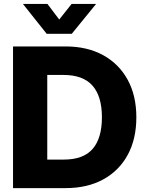

<svg xmlns="http://www.w3.org/2000/svg" viewBox="-20 -966 746 986"><path d="M316.9 0H46.9V-727.5H316.9Q427.7 -727.5 509.3 -682.9Q590.8 -638.2 635.5 -556.6Q680.2 -475.1 680.2 -363.8Q680.2 -252.4 636 -170.9Q591.8 -89.4 510.3 -44.7Q428.7 0 316.9 0ZM222.7 -146.5H308.1Q408.2 -146.5 455.8 -201.4Q503.4 -256.3 503.4 -363.8Q503.4 -471.2 455.1 -526.1Q406.7 -581.1 306.2 -581.1H222.7ZM223.6 -945.8 284.2 -865.7 347.7 -945.8H473.1V-945.3L348.6 -792.5H219.7L98.1 -945.3V-945.8Z"/></svg>

Font: Inter Display ExtraBold
Style: Regular
Weight: 800
Designer: Rasmus Andersson
Foundry: rsms
Version: Version 4.000;git-a52131595